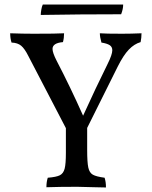

<svg xmlns="http://www.w3.org/2000/svg" viewBox="-20 -825 670 848"><path d="M605 -678Q605 -658 601 -639Q573 -631 549 -606Q525 -581 500 -531L365 -260V-163Q365 -108 370 -85Q375 -62 390 -53.5Q405 -45 442 -40Q448 -22 448 3L401 2Q345 0 321 0Q241 0 185 2Q185 -22 191 -40Q229 -43 244.5 -51Q260 -59 265.5 -80Q271 -101 271 -150V-259L105 -578Q89 -610 73.5 -623Q58 -636 31 -637Q25 -655 25 -678Q81 -676 129 -676Q232 -676 263 -678Q263 -657 258 -639Q212 -635 212 -609Q212 -592 230 -557Q290 -442 347 -314Q402 -435 455 -542Q476 -584 476 -603Q476 -618 464.5 -625.5Q453 -633 428 -637Q421 -662 421 -678Q445 -676 519 -676Q559 -676 605 -678ZM515 -762Q331 -762 160 -759Q160 -768 162.5 -782.5Q165 -797 169 -805H524Q524 -785 515 -762Z"/></svg>

Font: Vollkorn SC
Style: Regular
Weight: 400
Designer: Friedrich Althausen
Foundry: Friedrich Althausen
Version: Version 4.015